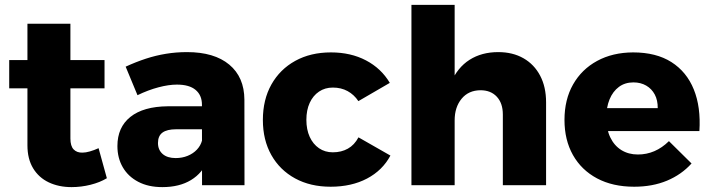

<svg xmlns="http://www.w3.org/2000/svg" viewBox="-20 -762 2922 790"><path d="M269.7 -192Q269.7 -161 283 -147.2Q296.3 -133.4 319.3 -134Q332.7 -134 349.6 -138.9Q366.6 -143.7 385.6 -152.3L419.7 -28.7Q391 -11.4 352.6 -1.8Q314.1 7.9 274.4 7.9Q221.9 7.9 180.7 -11.6Q139.6 -31.1 116.2 -69.7Q92.9 -108.3 92.9 -164V-664.4H269.7ZM17.9 -514.9H410.1V-398.6H17.9Z M704.6 -230.1Q667.4 -230.1 648.7 -216.6Q630 -203 630 -173.7Q630 -145.3 649.2 -128.4Q668.4 -111.6 702.7 -111.6Q729.7 -111.6 752.3 -120.9Q774.9 -130.1 790.3 -146.5Q805.7 -162.9 811.3 -184L835.6 -104.7Q814 -50.4 766.1 -21.3Q718.3 7.9 647.9 7.9Q590.3 7.9 548.9 -13.9Q507.4 -35.6 485.3 -73.6Q463.1 -111.7 463.1 -161.1Q463.1 -238.3 516.5 -281Q569.9 -323.7 670.4 -324.7H828.1V-230.1ZM810.9 -331.3Q810.9 -370.1 784.9 -392Q758.9 -413.9 707.9 -413.9Q673.9 -413.9 631.8 -402.7Q589.7 -391.6 545.7 -370.3L497 -487.7Q539.7 -507.3 580.4 -520.6Q621.1 -533.9 662.9 -540.7Q704.7 -547.6 749.4 -547.6Q861.6 -547.6 923.4 -496.1Q985.1 -444.6 985.6 -351.9L986 0H811.3Z M1454.6 -345.9Q1436.9 -372.6 1410.3 -387.1Q1383.7 -401.7 1349.4 -401.7Q1317.1 -401.7 1292.6 -385.1Q1268 -368.6 1254.3 -338.8Q1240.6 -309 1240.6 -269Q1240.6 -229 1254.3 -198.9Q1268 -168.9 1292.6 -152.1Q1317.1 -135.3 1349.4 -135.3Q1384.6 -135.3 1411.4 -150.4Q1438.3 -165.4 1455 -196.9L1586.4 -121.9Q1553.9 -60.9 1490.1 -27.3Q1426.3 6.3 1340.4 6.3Q1256.9 6.3 1194.1 -28Q1131.3 -62.3 1096.4 -124.2Q1061.6 -186.1 1061.6 -268.4Q1061.6 -351.9 1096.7 -414.4Q1131.9 -476.9 1194.9 -511.6Q1258 -546.4 1341.6 -546.4Q1423.3 -546.4 1485.9 -513.5Q1548.6 -480.6 1583.9 -421Z M2049 -290.9Q2049 -337.4 2024.1 -364.1Q1999.3 -390.7 1957 -390.7Q1907.7 -390.3 1879.2 -355.6Q1850.7 -320.9 1850.7 -266.7H1808.4Q1808.4 -358.9 1835.3 -421.4Q1862.1 -484 1911.9 -515.8Q1961.7 -547.6 2030 -547.6Q2089.7 -547.6 2133.9 -522.3Q2178.1 -497 2202.5 -450.6Q2226.9 -404.3 2226.9 -340.9V0H2049ZM1672.9 -742H1850.7V0H1672.9Z M2686.3 -317.1Q2686.6 -349.6 2674.1 -373.1Q2661.6 -396.6 2638.9 -409.8Q2616.1 -423 2586.3 -423Q2551.4 -423 2526.5 -404.4Q2501.6 -385.9 2488.1 -353.2Q2474.7 -320.6 2474.7 -278.4Q2474.7 -230.6 2491.1 -196.6Q2507.4 -162.6 2536.8 -144.4Q2566.1 -126.3 2604.7 -126.3Q2676.6 -126.3 2732.4 -181.3L2825.4 -89.4Q2784.1 -43.6 2724.4 -18.6Q2664.7 6.3 2589.4 6.3Q2501.1 6.3 2436.7 -28Q2372.3 -62.3 2337.4 -124.2Q2302.6 -186.1 2302.6 -268.4Q2302.6 -352.4 2338 -414.6Q2373.4 -476.9 2437 -511.4Q2500.6 -546 2584.7 -546.4Q2679.9 -546.4 2742.6 -506.5Q2805.3 -466.6 2834.7 -394Q2864.1 -321.4 2857.7 -222.6H2450.4V-317.1Z"/></svg>

Font: Alexandria
Style: Regular
Weight: 400
Designer: Mohamed Gaber
Foundry: Kief Type Foundry
Version: Version 5.100